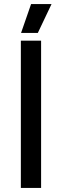

<svg xmlns="http://www.w3.org/2000/svg" viewBox="-20 -919 304 939"><path d="M232 -899H132L83 -758H165ZM82 0H181V-720H82Z"/></svg>

Font: Fixel Display Medium
Style: Regular
Weight: 500
Designer: AlfaBravo + MacPaw
Foundry: Kyrylo Tkachov, Marchela Mozhyna, Serhii Makarenko, Maria Weinstein, Zakhar Kryvoshyya
Version: Version 1.211